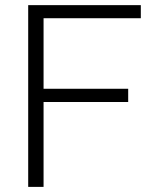

<svg xmlns="http://www.w3.org/2000/svg" viewBox="-20 -731 602 751"><path d="M150.4 -659.7V-383.8H481.4V-332H150.4V0H90.3V-710.9H150.4H530.8V-659.7Z"/></svg>

Font: Heebo Light
Style: Regular
Weight: 300
Designer: Oded Ezer
Foundry: Meir Sadan
Version: Version 2.001; ttfautohint (v1.5.14-ce02) -l 8 -r 50 -G 200 